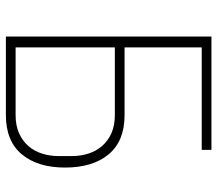

<svg xmlns="http://www.w3.org/2000/svg" viewBox="-63 -675 738 652"><g transform="rotate(90 306.0 -349.0)"><path d="M104 -698H489V-665H141V-403H371Q459 -403 504 -349Q549 -295 549 -201Q549 -108 504 -54Q459 0 371 0H104ZM371 -33Q406 -33 432 -44.5Q458 -56 475.5 -76Q493 -96 501.5 -122.5Q510 -149 510 -179V-224Q510 -254 501.5 -280.5Q493 -307 475.5 -327Q458 -347 432 -358.5Q406 -370 371 -370H141V-33Z"/></g></svg>

Font: IBM Plex Sans ExtLt
Style: Regular
Weight: 200
Designer: Mike Abbink, Paul van der Laan, Pieter van Rosmalen
Foundry: Bold Monday
Version: Version 3.005